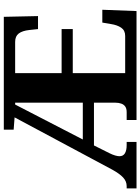

<svg xmlns="http://www.w3.org/2000/svg" viewBox="119 -874 754 1033"><g transform="rotate(-90 496.5 -357.0)"><path d="M0 0V-53H12Q38 -53 58.5 -72Q79 -91 101 -131L382 -656L316 -661V-714H923L927 -530H857L852 -577Q848 -614 833.5 -633.5Q819 -653 788 -653H620V-403H857V-343H620V-61H820Q850 -61 864.5 -82.5Q879 -104 884 -137L892 -184H961L954 0H368V-53H410Q429 -53 440 -60.5Q451 -68 456 -82Q461 -96 461 -113V-229H231L189 -145Q181 -129 177 -115Q173 -101 173 -92Q173 -72 188.5 -62.5Q204 -53 233 -53H250V0ZM263 -289H461V-653H451Z"/></g></svg>

Font: Noto Serif Kannada
Style: Bold
Weight: 700
Version: Version 2.003